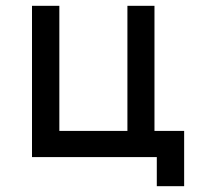

<svg xmlns="http://www.w3.org/2000/svg" viewBox="-20 -540 705 660"><path d="M613 -90H511V-520H418V-90H184V-520H90V0H519V100H613Z"/></svg>

Font: Grotesk 02 Mince
Style: Bold
Weight: 400
Designer: Frank Adebiaye, contributions by Jérémy Landes, Ariel Martín Pérez
Foundry: Velvetyne Type Foundry
Version: Version 3.000;Glyphs 3.1.2 (3150)